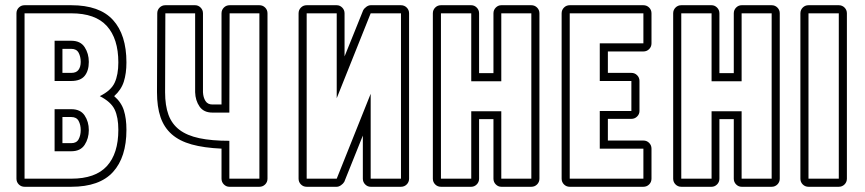

<svg xmlns="http://www.w3.org/2000/svg" viewBox="-20 -715 3312 735"><path d="M43 -664Q43 -677 52 -686Q61 -695 74 -695H253Q361 -695 412.5 -638.5Q464 -582 464 -476Q464 -434 454 -402.5Q444 -371 417 -347Q444 -324 454 -293Q464 -262 464 -218Q464 -113 412.5 -56.5Q361 0 253 0H74Q61 0 52 -9Q43 -18 43 -31ZM253 -167Q273 -167 281 -182Q289 -197 289 -217Q289 -237 281 -252Q273 -267 253 -267H219V-167ZM253 -436Q272 -436 280.5 -447.5Q289 -459 289 -478Q289 -498 281 -513Q273 -528 253 -528H219V-436ZM189 -405V-559H253Q288 -559 304 -534.5Q320 -510 320 -478Q320 -444 304 -424.5Q288 -405 253 -405ZM189 -136V-297H253Q288 -297 304 -273Q320 -249 320 -217Q320 -185 304 -160.5Q288 -136 253 -136ZM74 -31H253Q345 -31 389 -79Q433 -127 433 -218Q433 -266 419 -295.5Q405 -325 362 -347Q405 -368 419 -398.5Q433 -429 433 -476Q433 -567 389 -615.5Q345 -664 253 -664H74Z M582 -664Q582 -677 591 -686Q600 -695 613 -695H727Q739 -695 748 -686Q757 -677 757 -664V-362Q758 -342 766.5 -328.5Q775 -315 793 -315H828V-664Q828 -677 837 -686Q846 -695 859 -695H973Q986 -695 995 -686Q1004 -677 1004 -664V-31Q1004 -18 995 -9Q986 0 973 0H858Q846 0 837 -9Q828 -18 828 -31V-146Q761 -149 714 -162Q667 -175 637.5 -201Q608 -227 594.5 -266.5Q581 -306 581 -362ZM612 -362Q612 -311 625 -275.5Q638 -240 667 -218Q696 -196 743 -186Q790 -176 858 -176V-31H973V-664H859L858 -284H793Q760 -284 744 -307Q728 -330 727 -362V-664H613Z M1546 -31Q1546 -18 1537 -9Q1528 0 1515 0H1399Q1387 0 1378 -9Q1369 -18 1369 -31V-196L1298 -19Q1294 -12 1285.5 -6Q1277 0 1269 0H1154Q1141 0 1132 -9Q1123 -18 1123 -31V-664Q1123 -677 1132 -686Q1141 -695 1154 -695H1269Q1281 -695 1290 -686Q1299 -677 1299 -664V-499Q1317 -544 1335 -588Q1353 -632 1370 -675Q1374 -683 1382.5 -689Q1391 -695 1399 -695H1515Q1528 -695 1537 -686Q1546 -677 1546 -664ZM1515 -664H1399L1269 -339V-664H1154V-31H1269L1399 -356V-31H1515Z M1637 -664Q1637 -677 1646 -686Q1655 -695 1668 -695H1784Q1796 -695 1805 -686Q1814 -677 1814 -664V-435H1869V-664Q1869 -677 1878 -686Q1887 -695 1899 -695H2014Q2027 -695 2036 -686Q2045 -677 2045 -664V-31Q2045 -18 2036 -9Q2027 0 2014 0H1899Q1887 0 1878 -9Q1869 -18 1869 -31V-259H1814V-31Q1814 -18 1805 -9Q1796 0 1784 0H1668Q1655 0 1646 -9Q1637 -18 1637 -31ZM1668 -31H1784V-289H1899V-31H2014V-664H1899V-404H1784V-664H1668Z M2161 0Q2148 0 2139 -9Q2130 -18 2130 -31V-664Q2130 -677 2139 -686Q2148 -695 2161 -695H2443Q2456 -695 2465 -686Q2474 -677 2474 -664V-549Q2474 -536 2465 -527Q2456 -518 2443 -518H2307V-436H2397Q2410 -436 2419 -427Q2428 -418 2428 -405V-290Q2428 -278 2419 -269Q2410 -260 2397 -260H2307V-177H2443Q2456 -177 2465 -168Q2474 -159 2474 -146V-31Q2474 -18 2465 -9Q2456 0 2443 0ZM2443 -31V-146H2276V-290H2397V-405H2276V-549H2443V-664H2161V-31Z M2557 -664Q2557 -677 2566 -686Q2575 -695 2588 -695H2704Q2716 -695 2725 -686Q2734 -677 2734 -664V-435H2789V-664Q2789 -677 2798 -686Q2807 -695 2819 -695H2934Q2947 -695 2956 -686Q2965 -677 2965 -664V-31Q2965 -18 2956 -9Q2947 0 2934 0H2819Q2807 0 2798 -9Q2789 -18 2789 -31V-259H2734V-31Q2734 -18 2725 -9Q2716 0 2704 0H2588Q2575 0 2566 -9Q2557 -18 2557 -31ZM2588 -31H2704V-289H2819V-31H2934V-664H2819V-404H2704V-664H2588Z M3075 0Q3062 0 3053 -9Q3044 -18 3044 -31V-664Q3044 -677 3053 -686Q3062 -695 3075 -695H3191Q3204 -695 3213 -686Q3222 -677 3222 -664V-31Q3222 -18 3213 -9Q3204 0 3191 0ZM3191 -31V-664H3075V-31Z"/></svg>

Font: Lichte PostBus
Style: Regular
Weight: 400
Designer: Peter Wiegel
Version: Version 1.001